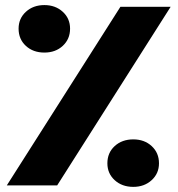

<svg xmlns="http://www.w3.org/2000/svg" viewBox="-20 -728 699 756"><path d="M6.8 2 454.1 -701.2H651.9L205.1 2ZM504.9 -179.2Q548.8 -179.2 577.4 -152.6Q606 -126 606 -85Q606 -44.9 577.1 -18.6Q548.3 7.8 504.9 7.8Q460.4 7.8 431.6 -18.6Q402.8 -44.9 402.8 -85Q402.8 -126.5 431.6 -152.8Q460.4 -179.2 504.9 -179.2ZM154.8 -521Q110.4 -521 81.8 -547.4Q53.2 -573.7 53.2 -615.2Q53.2 -655.3 82 -681.6Q110.8 -708 154.8 -708Q198.2 -708 227.1 -681.6Q255.9 -655.3 255.9 -615.2Q255.9 -574.2 227.3 -547.6Q198.7 -521 154.8 -521Z"/></svg>

Font: LT Superior Black
Style: Regular
Weight: 900
Designer: Daniel Lyons
Foundry: LyonsType
Version: Version 2.005